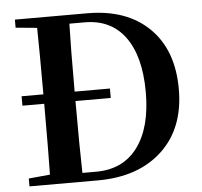

<svg xmlns="http://www.w3.org/2000/svg" viewBox="-52 -797 895 851"><g transform="rotate(-5 395.0 -371.0)"><path d="M45 0V-35L140 -44Q142 -143 142 -359H45V-401H142Q142 -599 140 -697L45 -706V-742H367Q542 -742 642 -644Q742 -546 742 -372Q742 -198 636 -99Q530 0 349 0ZM284 -39H345Q465 -39 530 -126.5Q595 -214 595 -371Q595 -531 531 -618Q468 -703 352 -703H284Q281 -604 281 -401H438V-359H281Q281 -141 284 -39Z"/></g></svg>

Font: GenRyuMin TW B
Style: Regular
Weight: 700
Version: Version 1.501;PS 1;hotconv 16.6.51;makeotf.lib2.5.65220